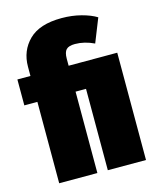

<svg xmlns="http://www.w3.org/2000/svg" viewBox="-114 -843 753 923"><g transform="rotate(-15 262.0 -382.0)"><path d="M453 -722 406 -604Q358 -627 311 -627Q280 -627 267.5 -614Q255 -601 255 -569V-534H497V0H307V-405H255V0H65V-405H0V-534H65V-580Q65 -659 118 -711.5Q171 -764 281 -764Q333 -764 378.5 -752Q424 -740 453 -722Z"/></g></svg>

Font: Fira Sans Extra Condensed Black
Style: Regular
Weight: 900
Width: 1
Designer: Carrois Corporate & Edenspiekermann AG
Foundry: Carrois Corporate GbR & Edenspiekermann AG
Version: Version 4.203